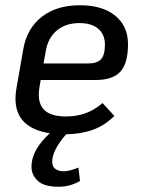

<svg xmlns="http://www.w3.org/2000/svg" viewBox="-20 -501 536 732"><path d="M130 -165Q128 -156 128 -139Q128 -57 231 -57Q272 -57 305.5 -69Q339 -81 371 -108L416 -59Q380 -23 335 -6.5Q290 10 232 11Q179 72 179 116Q179 134 191 143Q203 152 223 152Q244 152 279 138L285 189Q247 211 204 211Q148 211 124 188.5Q100 166 100 134Q100 71 170 7Q39 -13 39 -125Q39 -146 43 -166L69 -315Q83 -393 139.5 -437Q196 -481 285 -481Q370 -481 419 -441.5Q468 -402 468 -332Q468 -260 439 -228Q410 -196 345 -196H135ZM155 -309 146 -259H316Q350 -259 365 -275Q380 -291 380 -331Q380 -370 354.5 -391.5Q329 -413 283 -413Q231 -413 197.5 -385.5Q164 -358 155 -309Z"/></svg>

Font: KoHo Medium
Style: Italic
Weight: 500
Italic angle: -10°
Designer: Cadson Demak & Katatrad Team
Foundry: Cadson Demak Co.,Ltd.
Version: Version 1.000